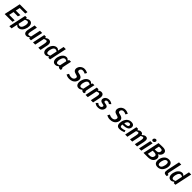

<svg xmlns="http://www.w3.org/2000/svg" viewBox="1020 -3901 7298 7298"><g transform="rotate(45 4669.0 -251.5)"><path d="M153 -667H573L551 -567H254L217 -393H464L428 -293H196L155 -100H451L430 0H11Z M731 -78Q774 -78 802 -105.5Q830 -133 846.5 -173Q863 -213 871 -250Q877 -278 879.5 -308.5Q882 -339 876.5 -365Q871 -391 854 -407Q837 -423 805 -423Q784 -423 758 -413Q732 -403 708 -390L648 -111Q667 -98 688.5 -88Q710 -78 731 -78ZM702 -500 716 -448Q747 -472 782.5 -490Q818 -508 853 -508Q904 -508 936 -486Q968 -464 984 -427Q1000 -390 1001.5 -344Q1003 -298 993 -250Q982 -202 961 -156Q940 -110 908.5 -73Q877 -36 836 -14Q795 8 743 8Q710 8 682.5 -9Q655 -26 635 -50L581 200H463L597 -430L612 -500Z M1181 8Q1105 8 1073.5 -45.5Q1042 -99 1061 -198L1071 -250L1124 -500H1244L1191 -250Q1170 -155 1177.5 -116Q1185 -77 1230 -77Q1252 -77 1276.5 -85Q1301 -93 1324 -104L1409 -500H1529L1452 -140L1423 0H1333L1318 -50Q1287 -27 1251.5 -9.5Q1216 8 1182 8H1181Z M1939 0H1819L1872 -250Q1890 -338 1882 -375.5Q1874 -413 1831 -413Q1810 -413 1784.5 -404Q1759 -395 1735 -384L1654 0H1534L1610 -360L1640 -500H1730L1745 -447Q1776 -472 1811.5 -490Q1847 -508 1881 -508H1882Q1958 -508 1990 -454.5Q2022 -401 2003 -302L1992 -250Z M2332 -422Q2288 -422 2260 -394.5Q2232 -367 2216 -327Q2200 -287 2192 -250Q2186 -222 2183.5 -191.5Q2181 -161 2186.5 -135Q2192 -109 2208.5 -93Q2225 -77 2258 -77Q2278 -77 2304 -87Q2330 -97 2355 -110L2414 -390Q2395 -403 2373.5 -412.5Q2352 -422 2332 -422ZM2480 -700H2600L2466 -70L2451 0H2361L2346 -52Q2315 -28 2279.5 -10Q2244 8 2210 8Q2159 8 2126.5 -14Q2094 -36 2078.5 -73Q2063 -110 2061.5 -156Q2060 -202 2070 -250Q2080 -298 2101 -344Q2122 -390 2153.5 -427Q2185 -464 2226.5 -486Q2268 -508 2319 -508Q2352 -508 2379 -491Q2406 -474 2427 -451Z M2852 -422Q2808 -422 2780.5 -394.5Q2753 -367 2736.5 -327Q2720 -287 2712 -250Q2706 -222 2704 -191.5Q2702 -161 2707.5 -135Q2713 -109 2729.5 -93Q2746 -77 2778 -77Q2799 -77 2825 -87Q2851 -97 2876 -110L2935 -389Q2916 -402 2894 -412Q2872 -422 2852 -422ZM2997 0Q2943 0 2917 -15Q2891 -30 2883 -56Q2852 -30 2813.5 -11Q2775 8 2730 8Q2679 8 2647 -14Q2615 -36 2599 -73Q2583 -110 2581.5 -156Q2580 -202 2590 -250Q2601 -298 2622 -344Q2643 -390 2674.5 -427Q2706 -464 2747.5 -486Q2789 -508 2840 -508Q2875 -508 2902.5 -490Q2930 -472 2951 -447L2988 -500H3078L3063 -430L3022 -237L3014 -196Q3007 -166 3003 -139Q2999 -112 3005 -95Q3011 -78 3034 -78L3020 -13Z M3781 -204Q3769 -146 3732.5 -97Q3696 -48 3634 -19Q3572 10 3482 10Q3423 10 3378 -4.5Q3333 -19 3300 -37L3348 -124Q3384 -106 3420.5 -95.5Q3457 -85 3502 -85Q3557 -85 3596 -112.5Q3635 -140 3647 -194Q3657 -242 3624.5 -264Q3592 -286 3528 -300Q3449 -318 3415.5 -366.5Q3382 -415 3398 -490Q3411 -549 3448.5 -590.5Q3486 -632 3534.5 -654Q3583 -676 3628 -676Q3687 -676 3731.5 -662Q3776 -648 3810 -630L3764 -548Q3726 -566 3696 -576Q3666 -586 3629 -586Q3587 -586 3556.5 -561Q3526 -536 3518 -500Q3511 -464 3526 -438.5Q3541 -413 3590 -405Q3709 -385 3753.5 -334.5Q3798 -284 3781 -204Z M4110 -422Q4066 -422 4038.5 -394.5Q4011 -367 3994.5 -327Q3978 -287 3970 -250Q3964 -222 3962 -191.5Q3960 -161 3965.5 -135Q3971 -109 3987.5 -93Q4004 -77 4036 -77Q4057 -77 4083 -87Q4109 -97 4134 -110L4193 -389Q4174 -402 4152 -412Q4130 -422 4110 -422ZM4255 0Q4201 0 4175 -15Q4149 -30 4141 -56Q4110 -30 4071.5 -11Q4033 8 3988 8Q3937 8 3905 -14Q3873 -36 3857 -73Q3841 -110 3839.5 -156Q3838 -202 3848 -250Q3859 -298 3880 -344Q3901 -390 3932.5 -427Q3964 -464 4005.5 -486Q4047 -508 4098 -508Q4133 -508 4160.5 -490Q4188 -472 4209 -447L4246 -500H4336L4321 -430L4280 -237L4272 -196Q4265 -166 4261 -139Q4257 -112 4263 -95Q4269 -78 4292 -78L4278 -13Z M4763 0H4643L4696 -250Q4714 -338 4706 -375.5Q4698 -413 4655 -413Q4634 -413 4608.5 -404Q4583 -395 4559 -384L4478 0H4358L4434 -360L4464 -500H4554L4569 -447Q4600 -472 4635.5 -490Q4671 -508 4705 -508H4706Q4782 -508 4814 -454.5Q4846 -401 4827 -302L4816 -250Z M4846 -55 4917 -129Q4938 -108 4963.5 -92.5Q4989 -77 5037 -77Q5079 -77 5104.5 -98Q5130 -119 5137 -153Q5144 -182 5124 -196Q5104 -210 5056 -217Q4981 -226 4945.5 -265Q4910 -304 4923 -366Q4932 -410 4962 -442Q4992 -474 5035.5 -491Q5079 -508 5128 -508Q5184 -508 5229 -487.5Q5274 -467 5300 -444L5232 -382Q5214 -397 5188 -410Q5162 -423 5125 -423Q5094 -423 5071 -407.5Q5048 -392 5043 -366Q5031 -314 5100 -305Q5197 -294 5234.5 -259Q5272 -224 5257 -153Q5241 -78 5180.5 -35Q5120 8 5018 8Q4971 8 4937.5 -3Q4904 -14 4882 -29Q4860 -44 4846 -55Z M5972 -204Q5960 -146 5923.5 -97Q5887 -48 5825 -19Q5763 10 5673 10Q5614 10 5569 -4.5Q5524 -19 5491 -37L5539 -124Q5575 -106 5611.5 -95.5Q5648 -85 5693 -85Q5748 -85 5787 -112.5Q5826 -140 5838 -194Q5848 -242 5815.5 -264Q5783 -286 5719 -300Q5640 -318 5606.5 -366.5Q5573 -415 5589 -490Q5602 -549 5639.5 -590.5Q5677 -632 5725.5 -654Q5774 -676 5819 -676Q5878 -676 5922.5 -662Q5967 -648 6001 -630L5955 -548Q5917 -566 5887 -576Q5857 -586 5820 -586Q5778 -586 5747.5 -561Q5717 -536 5709 -500Q5702 -464 5717 -438.5Q5732 -413 5781 -405Q5900 -385 5944.5 -334.5Q5989 -284 5972 -204Z M6296 -423Q6244 -423 6211.5 -383Q6179 -343 6162 -278Q6244 -275 6298 -289.5Q6352 -304 6361 -347Q6367 -377 6352 -400Q6337 -423 6296 -423ZM6387 -120 6406 -45Q6406 -45 6376.5 -32Q6347 -19 6295 -5.5Q6243 8 6175 8Q6119 8 6082 -18Q6045 -44 6033 -101Q6021 -158 6040 -250Q6050 -298 6071.5 -344Q6093 -390 6126.5 -427Q6160 -464 6207 -486Q6254 -508 6314 -508Q6411 -508 6448 -462Q6485 -416 6471 -347Q6458 -285 6413.5 -252Q6369 -219 6308 -207Q6247 -195 6181 -195H6145Q6136 -126 6152.5 -102Q6169 -78 6214 -78Q6257 -78 6297 -88.5Q6337 -99 6362 -109.5Q6387 -120 6387 -120Z M7181 -250 7128 0H7008L7061 -250Q7079 -338 7072.5 -375.5Q7066 -413 7034 -413Q7015 -413 6989.5 -402Q6964 -391 6941 -378Q6940 -361 6937 -342Q6934 -323 6931 -302L6921 -250L6868 0H6748L6801 -250Q6819 -338 6812.5 -375.5Q6806 -413 6774 -413Q6756 -413 6733 -404Q6710 -395 6689 -383L6608 0H6488L6571 -395L6594 -500H6684L6700 -444Q6729 -469 6763 -488.5Q6797 -508 6829 -508H6830H6831H6830Q6882 -508 6907 -487.5Q6932 -467 6939 -428Q6972 -457 7012.5 -482.5Q7053 -508 7090 -508Q7146 -508 7171.5 -484Q7197 -460 7200 -414Q7203 -368 7191 -302Z M7414 -558Q7383 -558 7366.5 -579Q7350 -600 7357 -630Q7363 -660 7388.5 -681.5Q7414 -703 7445 -703Q7475 -703 7491.5 -681.5Q7508 -660 7502 -630Q7495 -600 7469.5 -579Q7444 -558 7414 -558ZM7235 0 7342 -500H7462L7355 0Z M7699 0H7474L7615 -666Q7615 -666 7645.5 -668.5Q7676 -671 7728 -673.5Q7780 -676 7843 -676Q7951 -676 7999.5 -630Q8048 -584 8030 -498Q8019 -450 7983.5 -411Q7948 -372 7899 -352Q7955 -336 7980.5 -293Q8006 -250 7994 -191Q7953 0 7699 0ZM7803 -586Q7759 -586 7739.5 -584.5Q7720 -583 7720 -583L7681 -395H7763Q7812 -395 7850.5 -415Q7889 -435 7901 -491Q7909 -528 7897.5 -548.5Q7886 -569 7861 -577.5Q7836 -586 7803 -586ZM7698 -90Q7759 -90 7805 -114Q7851 -138 7864 -199Q7876 -259 7840.5 -282Q7805 -305 7744 -305H7662L7616 -90Z M8061 -250Q8071 -298 8093 -344Q8115 -390 8149 -427Q8183 -464 8231 -486Q8279 -508 8341 -508Q8403 -508 8441.5 -486Q8480 -464 8498.5 -427Q8517 -390 8519 -344Q8521 -298 8511 -250Q8501 -202 8479 -156Q8457 -110 8423 -73Q8389 -36 8341 -14Q8293 8 8231 8Q8169 8 8130.5 -14Q8092 -36 8073.5 -73Q8055 -110 8053 -156Q8051 -202 8061 -250ZM8183 -250Q8177 -222 8174.5 -191.5Q8172 -161 8178 -135Q8184 -109 8200.5 -93Q8217 -77 8250 -77Q8293 -77 8320.5 -104.5Q8348 -132 8364.5 -172.5Q8381 -213 8389 -250Q8395 -278 8397 -308Q8399 -338 8393.5 -364Q8388 -390 8371.5 -406Q8355 -422 8323 -422Q8279 -422 8251 -394.5Q8223 -367 8207 -327Q8191 -287 8183 -250Z M8717 -80H8741L8725 0H8680Q8618 0 8592 -26.5Q8566 -53 8565.5 -97.5Q8565 -142 8576 -196L8683 -700H8803L8696 -196Q8690 -166 8686 -139.5Q8682 -113 8688 -96.5Q8694 -80 8717 -80Z M9070 -422Q9026 -422 8998 -394.5Q8970 -367 8954 -327Q8938 -287 8930 -250Q8924 -222 8921.5 -191.5Q8919 -161 8924.5 -135Q8930 -109 8946.5 -93Q8963 -77 8996 -77Q9016 -77 9042 -87Q9068 -97 9093 -110L9152 -390Q9133 -403 9111.5 -412.5Q9090 -422 9070 -422ZM9218 -700H9338L9204 -70L9189 0H9099L9084 -52Q9053 -28 9017.5 -10Q8982 8 8948 8Q8897 8 8864.5 -14Q8832 -36 8816.5 -73Q8801 -110 8799.5 -156Q8798 -202 8808 -250Q8818 -298 8839 -344Q8860 -390 8891.5 -427Q8923 -464 8964.5 -486Q9006 -508 9057 -508Q9090 -508 9117 -491Q9144 -474 9165 -451Z"/></g></svg>

Font: Epunda Sans SemiBold
Style: Italic
Weight: 600
Italic angle: -12.0243°
Designer: Simon Atzbach
Foundry: typofactur
Version: Version 2.204; ttfautohint (v1.8.4.7-5d5b)